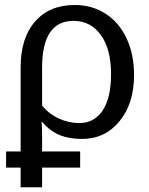

<svg xmlns="http://www.w3.org/2000/svg" viewBox="-20 -559 609 786"><path d="M528.8 -252Q528.8 -135.7 469.5 -63Q410.2 9.8 315.4 9.8Q261.7 9.8 222.7 -6.8Q183.6 -23.4 152.3 -60.1H150.4Q152.3 -30.8 152.3 0V61H308.1V127H152.3V207.5H64.5V127H4.9V61H64.5V-283.7Q64.5 -403.3 123.5 -470.9Q182.6 -538.6 286.6 -538.6Q356 -538.6 411.6 -503.2Q467.3 -467.8 498 -402.1Q528.8 -336.4 528.8 -252ZM434.6 -255.9Q434.6 -357.9 392.8 -415.8Q351.1 -473.6 280.8 -473.6Q152.3 -473.6 152.3 -281.7V-127Q179.2 -93.3 220.2 -74.2Q261.2 -55.2 304.2 -55.2Q366.2 -55.2 400.4 -106.9Q434.6 -158.7 434.6 -255.9Z"/></svg>

Font: Liberation Sans
Style: Regular
Weight: 400
Designer: Steve Matteson
Foundry: Ascender Corporation
Version: Version 2.00.1